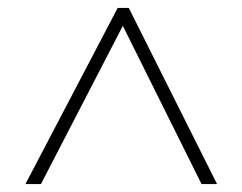

<svg xmlns="http://www.w3.org/2000/svg" viewBox="-20 -739 610 483"><path d="M44 -276H83L289 -674L487 -276H526L304 -719H276Z"/></svg>

Font: Noto Sans Georgian ExtraLight
Style: Regular
Weight: 200
Designer: Monotype Design Team, Akaki Razmadze
Foundry: Google LLC
Version: Version 2.005